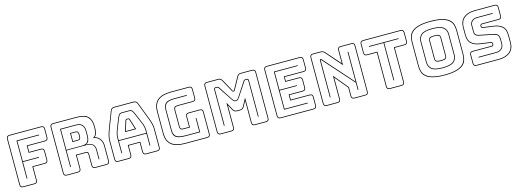

<svg xmlns="http://www.w3.org/2000/svg" viewBox="-3 -1674 7100 2629"><g transform="rotate(-15 3546.5 -360.0)"><path d="M105 10Q81 10 70 -1Q59 -12 59 -36V-684Q59 -708 70 -719Q81 -730 105 -730H551Q575 -730 586 -719Q597 -708 597 -684V-565Q597 -541 586 -530Q575 -519 551 -519H306V-435H470Q494 -435 505 -424Q516 -413 516 -389V-269Q516 -245 505 -234Q494 -223 470 -223H306V-36Q306 -12 295 -1Q284 10 260 10ZM260 0Q279 0 287.5 -8.5Q296 -17 296 -36V-233H470Q489 -233 497.5 -241.5Q506 -250 506 -269V-389Q506 -408 497.5 -416.5Q489 -425 470 -425H296V-529H551Q570 -529 578.5 -537.5Q587 -546 587 -565V-684Q587 -703 578.5 -711.5Q570 -720 551 -720H105Q86 -720 77.5 -711.5Q69 -703 69 -684V-36Q69 -17 77.5 -8.5Q86 0 105 0ZM178 -90V-630H497V-620H188V-334H416V-324H188V-90Z M1023 -620H805V-331H1023Q1085 -331 1106 -361Q1127 -391 1127 -446V-516Q1127 -562 1101.5 -591Q1076 -620 1023 -620ZM913 -540H988Q1014 -540 1023 -526.5Q1032 -513 1032 -493V-459Q1032 -439 1023 -425.5Q1014 -412 988 -412H913ZM988 -530H923V-422H988Q1009 -422 1015.5 -432.5Q1022 -443 1022 -459V-493Q1022 -509 1015.5 -519.5Q1009 -530 988 -530ZM805 -90H795V-630H1023Q1081 -630 1109 -597.5Q1137 -565 1137 -516V-447Q1137 -401 1125 -371.5Q1113 -342 1077 -331H1088Q1149 -331 1179 -303.5Q1209 -276 1209 -224V-90H1199V-224Q1199 -273 1172 -297.5Q1145 -322 1088 -322H805ZM877 0Q896 0 904.5 -8.5Q913 -17 913 -36V-232H1053Q1074 -232 1082.5 -221.5Q1091 -211 1091 -189V-36Q1091 -17 1099.5 -8.5Q1108 0 1127 0H1282Q1301 0 1309.5 -8.5Q1318 -17 1318 -36V-248Q1318 -311 1284.5 -349Q1251 -387 1197 -393Q1228 -406 1240.5 -435.5Q1253 -465 1253 -507V-553Q1253 -627 1210.5 -673.5Q1168 -720 1056 -720H723Q704 -720 695.5 -711.5Q687 -703 687 -684V-36Q687 -17 695.5 -8.5Q704 0 723 0ZM877 10H723Q699 10 688 -1Q677 -12 677 -36V-684Q677 -708 688 -719Q699 -730 723 -730H1056Q1175 -730 1219 -680.5Q1263 -631 1263 -553V-507Q1263 -470 1254 -442.5Q1245 -415 1224 -398Q1271 -385 1299.5 -346Q1328 -307 1328 -248V-36Q1328 -12 1317 -1Q1306 10 1282 10H1127Q1103 10 1092 -1Q1081 -12 1081 -36V-189Q1081 -205 1075 -213.5Q1069 -222 1053 -222H923V-36Q923 -12 912 -1Q901 10 877 10Z M1531 -303V-272H1921V-303Q1921 -330 1916.5 -353Q1912 -376 1905 -396L1836 -559Q1825 -585 1813 -602.5Q1801 -620 1773 -620H1675Q1645 -620 1633 -602.5Q1621 -585 1611 -560L1547 -396Q1540 -376 1535.5 -353Q1531 -330 1531 -303ZM1691 -510Q1695 -519 1699.5 -523Q1704 -527 1710 -527H1735Q1741 -527 1745.5 -523Q1750 -519 1754 -510L1801 -358H1644ZM1744 -507 1745 -506Q1743 -510 1741 -513.5Q1739 -517 1735 -517H1710Q1706 -517 1704 -513.5Q1702 -510 1700 -506L1701 -507L1658 -368H1787ZM1921 -90V-262H1531V-90H1521V-303Q1521 -331 1525.5 -354.5Q1530 -378 1538 -400L1602 -564Q1613 -592 1627 -611Q1641 -630 1675 -630H1773Q1806 -630 1819.5 -611Q1833 -592 1845 -563L1914 -400Q1922 -378 1926.5 -354.5Q1931 -331 1931 -303V-90ZM1634 -36V-176H1811V-36Q1811 -17 1820.5 -8.5Q1830 0 1850 0H2001Q2020 0 2028.5 -8.5Q2037 -17 2037 -36V-300Q2037 -330 2027.5 -369Q2018 -408 1998 -460L1911 -687Q1905 -704 1892.5 -712Q1880 -720 1861 -720H1592Q1572 -720 1559.5 -712Q1547 -704 1541 -687L1454 -460Q1434 -408 1424.5 -369Q1415 -330 1415 -300V-36Q1415 -17 1423.5 -8.5Q1432 0 1451 0H1598Q1617 0 1625.5 -8.5Q1634 -17 1634 -36ZM1451 10Q1427 10 1416 -1Q1405 -12 1405 -36V-300Q1405 -331 1414.5 -370.5Q1424 -410 1445 -464L1532 -690Q1539 -711 1553.5 -720.5Q1568 -730 1592 -730H1861Q1884 -730 1898.5 -720.5Q1913 -711 1920 -691L2007 -464Q2028 -410 2037.5 -370.5Q2047 -331 2047 -300V-36Q2047 -12 2036 -1Q2025 10 2001 10H1850Q1825 10 1813 -1.5Q1801 -13 1801 -36V-166H1644V-36Q1644 -12 1633 -1Q1622 10 1598 10Z M2395 10Q2264 10 2201.5 -43Q2139 -96 2139 -204V-516Q2139 -624 2201.5 -677Q2264 -730 2395 -730H2645Q2669 -730 2680 -719Q2691 -708 2691 -684V-563Q2691 -539 2680 -528Q2669 -517 2645 -517H2437Q2412 -517 2399 -507.5Q2386 -498 2386 -477V-238Q2386 -218 2394.5 -208.5Q2403 -199 2422 -199H2509V-345Q2509 -369 2520 -380Q2531 -391 2555 -391H2710Q2734 -391 2745 -380Q2756 -369 2756 -345V-36Q2756 -12 2745 -1Q2734 10 2710 10ZM2710 0Q2729 0 2737.5 -8.5Q2746 -17 2746 -36V-345Q2746 -364 2737.5 -372.5Q2729 -381 2710 -381H2555Q2536 -381 2527.5 -372.5Q2519 -364 2519 -345V-189H2422Q2399 -189 2387.5 -201Q2376 -213 2376 -238V-477Q2376 -502 2391 -514.5Q2406 -527 2437 -527H2645Q2664 -527 2672.5 -535.5Q2681 -544 2681 -563V-684Q2681 -703 2672.5 -711.5Q2664 -720 2645 -720H2395Q2270 -720 2209.5 -670Q2149 -620 2149 -516V-204Q2149 -100 2209.5 -50Q2270 0 2395 0ZM2438 -90Q2383 -90 2348 -97Q2313 -104 2293 -119.5Q2273 -135 2265.5 -159.5Q2258 -184 2258 -219V-499Q2258 -570 2290 -600Q2322 -630 2418 -630H2591V-620H2418Q2330 -620 2299 -592.5Q2268 -565 2268 -499V-219Q2268 -154 2302.5 -127Q2337 -100 2438 -100H2627V-291H2637V-90Z M3220 -385Q3238 -385 3246 -393Q3254 -401 3271 -427L3393 -613Q3399 -623 3406.5 -626.5Q3414 -630 3422 -630H3439Q3453 -630 3459.5 -622.5Q3466 -615 3466 -599V-90H3456V-599Q3456 -607 3452.5 -613.5Q3449 -620 3439 -620H3424Q3417 -620 3412 -618Q3407 -616 3401 -606L3279 -422Q3261 -395 3251.5 -385Q3242 -375 3220 -375Q3198 -375 3188.5 -385Q3179 -395 3161 -422L3039 -606Q3033 -616 3027.5 -618Q3022 -620 3015 -620H3000Q2990 -620 2987 -613.5Q2984 -607 2984 -599V-90H2974V-599Q2974 -615 2980.5 -622.5Q2987 -630 3000 -630H3017Q3025 -630 3033 -626.5Q3041 -623 3047 -613L3169 -427Q3186 -401 3194 -393Q3202 -385 3220 -385ZM3053 0Q3072 0 3080.5 -8.5Q3089 -17 3089 -36V-388L3148 -279Q3157 -262 3169.5 -254.5Q3182 -247 3201 -247H3241Q3260 -247 3272.5 -254.5Q3285 -262 3294 -279L3353 -388V-36Q3353 -17 3361.5 -8.5Q3370 0 3389 0H3543Q3562 0 3570.5 -8.5Q3579 -17 3579 -36V-684Q3579 -703 3570.5 -711.5Q3562 -720 3543 -720H3381Q3365 -720 3354.5 -713Q3344 -706 3335 -690L3246 -527Q3241 -518 3237.5 -514Q3234 -510 3228 -510H3219Q3213 -510 3209.5 -514Q3206 -518 3201 -527L3111 -690Q3102 -706 3091.5 -713Q3081 -720 3065 -720H2904Q2885 -720 2876.5 -711.5Q2868 -703 2868 -684V-36Q2868 -17 2876.5 -8.5Q2885 0 2904 0ZM3053 10H2904Q2880 10 2869 -1Q2858 -12 2858 -36V-684Q2858 -708 2869 -719Q2880 -730 2904 -730H3065Q3084 -730 3096.5 -722Q3109 -714 3120 -695L3210 -532Q3212 -528 3213.5 -524Q3215 -520 3219 -520H3228Q3232 -520 3233.5 -524Q3235 -528 3237 -532L3326 -695Q3337 -714 3349.5 -722Q3362 -730 3381 -730H3543Q3567 -730 3578 -719Q3589 -708 3589 -684V-36Q3589 -12 3578 -1Q3567 10 3543 10H3389Q3364 10 3353.5 -1Q3343 -12 3343 -36V-348L3303 -274Q3293 -255 3278 -246Q3263 -237 3241 -237H3201Q3179 -237 3164 -246Q3149 -255 3139 -274L3099 -348V-36Q3099 -12 3088 -1Q3077 10 3053 10Z M3753 10Q3729 10 3718 -1Q3707 -12 3707 -36V-684Q3707 -708 3718 -719Q3729 -730 3753 -730H4217Q4241 -730 4252 -719Q4263 -708 4263 -684V-567Q4263 -543 4252 -532Q4241 -521 4217 -521H3951V-464H4136Q4160 -464 4171 -453Q4182 -442 4182 -418V-311Q4182 -287 4171 -276Q4160 -265 4136 -265H3951V-199H4217Q4241 -199 4252 -188Q4263 -177 4263 -153V-36Q4263 -12 4252 -1Q4241 10 4217 10ZM4217 0Q4236 0 4244.5 -8.5Q4253 -17 4253 -36V-153Q4253 -172 4244.5 -180.5Q4236 -189 4217 -189H3941V-275H4136Q4155 -275 4163.5 -283.5Q4172 -292 4172 -311V-418Q4172 -437 4163.5 -445.5Q4155 -454 4136 -454H3941V-531H4217Q4236 -531 4244.5 -539.5Q4253 -548 4253 -567V-684Q4253 -703 4244.5 -711.5Q4236 -720 4217 -720H3753Q3734 -720 3725.5 -711.5Q3717 -703 3717 -684V-36Q3717 -17 3725.5 -8.5Q3734 0 3753 0ZM4163 -100V-90H3826V-630H4163V-620H3836V-369H4082V-359H3836V-100Z M4503 -622 4871 -208V-630H4881V-90H4871V-193L4493 -617Q4492 -618 4490.5 -619Q4489 -620 4488 -620Q4487 -620 4486.5 -619Q4486 -618 4486 -617V-90H4476V-619Q4476 -625 4480 -628Q4484 -631 4488 -631Q4492 -631 4495 -629Q4498 -627 4503 -622ZM4557 0Q4576 0 4584.5 -8.5Q4593 -17 4593 -36V-366L4764 -159V-36Q4764 -17 4772.5 -8.5Q4781 0 4800 0H4950Q4969 0 4977.5 -8.5Q4986 -17 4986 -36V-684Q4986 -703 4977.5 -711.5Q4969 -720 4950 -720H4800Q4781 -720 4772.5 -711.5Q4764 -703 4764 -684V-471L4570 -693Q4557 -708 4543.5 -714Q4530 -720 4511 -720H4407Q4388 -720 4379.5 -711.5Q4371 -703 4371 -684V-36Q4371 -17 4379.5 -8.5Q4388 0 4407 0ZM4557 10H4407Q4383 10 4372 -1Q4361 -12 4361 -36V-684Q4361 -708 4372 -719Q4383 -730 4407 -730H4511Q4533 -730 4548 -723Q4563 -716 4578 -700L4754 -499V-684Q4754 -708 4765 -719Q4776 -730 4800 -730H4950Q4974 -730 4985 -719Q4996 -708 4996 -684V-36Q4996 -12 4985 -1Q4974 10 4950 10H4800Q4776 10 4765 -1Q4754 -12 4754 -36V-155L4603 -338V-36Q4603 -12 4592 -1Q4581 10 4557 10Z M5302 10Q5278 10 5267 -1Q5256 -12 5256 -36V-517H5119Q5095 -517 5084 -528Q5073 -539 5073 -563V-684Q5073 -708 5084 -719Q5095 -730 5119 -730H5647Q5671 -730 5682 -719Q5693 -708 5693 -684V-563Q5693 -539 5682 -528Q5671 -517 5647 -517H5510V-36Q5510 -12 5499 -1Q5488 10 5464 10ZM5464 0Q5483 0 5491.5 -8.5Q5500 -17 5500 -36V-527H5647Q5666 -527 5674.5 -535.5Q5683 -544 5683 -563V-684Q5683 -703 5674.5 -711.5Q5666 -720 5647 -720H5119Q5100 -720 5091.5 -711.5Q5083 -703 5083 -684V-563Q5083 -544 5091.5 -535.5Q5100 -527 5119 -527H5266V-36Q5266 -17 5274.5 -8.5Q5283 0 5302 0ZM5378 -90V-620H5173V-630H5593V-620H5388V-90Z M6395 -530V-189Q6395 -142 6382 -102.5Q6369 -63 6333.5 -35Q6298 -7 6235.5 9Q6173 25 6075 25Q5977 25 5914.5 9Q5852 -7 5816.5 -35Q5781 -63 5767.5 -102.5Q5754 -142 5754 -189V-530Q5754 -577 5767.5 -616.5Q5781 -656 5816.5 -684.5Q5852 -713 5914.5 -729Q5977 -745 6075 -745Q6173 -745 6235.5 -729Q6298 -713 6333.5 -684.5Q6369 -656 6382 -616.5Q6395 -577 6395 -530ZM6385 -189V-530Q6385 -576 6371.5 -613.5Q6358 -651 6323.5 -678Q6289 -705 6228.5 -720Q6168 -735 6075 -735Q5982 -735 5921 -720Q5860 -705 5825.5 -678Q5791 -651 5777.5 -613.5Q5764 -576 5764 -530V-189Q5764 -143 5777.5 -105.5Q5791 -68 5825.5 -41.5Q5860 -15 5921 0Q5982 15 6075 15Q6168 15 6228.5 0Q6289 -15 6323.5 -41.5Q6358 -68 6371.5 -105.5Q6385 -143 6385 -189ZM6276 -212Q6276 -152 6233 -114.5Q6190 -77 6073 -77Q5956 -77 5914 -114.5Q5872 -152 5872 -212V-507Q5872 -567 5914 -604.5Q5956 -642 6073 -642Q6190 -642 6233 -604.5Q6276 -567 6276 -507ZM5882 -212Q5882 -156 5922 -121.5Q5962 -87 6073 -87Q6184 -87 6225 -121.5Q6266 -156 6266 -212V-507Q6266 -563 6225 -597.5Q6184 -632 6073 -632Q5962 -632 5922 -597.5Q5882 -563 5882 -507ZM5991 -225V-494Q5991 -513 6006 -526.5Q6021 -540 6075 -540Q6129 -540 6144 -526.5Q6159 -513 6159 -494V-225Q6159 -205 6144 -191.5Q6129 -178 6075 -178Q6021 -178 6006 -191.5Q5991 -205 5991 -225ZM6001 -494V-225Q6001 -207 6016.5 -197.5Q6032 -188 6075 -188Q6118 -188 6133.5 -197.5Q6149 -207 6149 -225V-494Q6149 -511 6133.5 -520.5Q6118 -530 6075 -530Q6033 -530 6017 -520.5Q6001 -511 6001 -494Z M7063 -176Q7063 -86 7005 -38Q6947 10 6846 10H6530Q6506 10 6495 -1Q6484 -12 6484 -36V-153Q6484 -177 6495 -188Q6506 -199 6530 -199H6799Q6807 -199 6811 -205Q6815 -211 6815 -218Q6815 -229 6811 -235Q6807 -241 6798 -242L6648 -263Q6573 -274 6528.5 -312.5Q6484 -351 6484 -439V-544Q6484 -634 6541.5 -682Q6599 -730 6701 -730H6981Q7005 -730 7016 -719Q7027 -708 7027 -684V-565Q7027 -541 7016 -530Q7005 -519 6981 -519H6748Q6740 -519 6735.5 -513Q6731 -507 6731 -499Q6731 -490 6735.5 -484Q6740 -478 6749 -477L6898 -457Q6973 -446 7018 -407.5Q7063 -369 7063 -281ZM6846 0Q6942 0 6997.5 -45.5Q7053 -91 7053 -176V-281Q7053 -365 7010 -401Q6967 -437 6897 -447L6748 -467Q6735 -468 6728 -477Q6721 -486 6721 -499Q6721 -512 6728 -520.5Q6735 -529 6748 -529H6981Q7000 -529 7008.5 -537.5Q7017 -546 7017 -565V-684Q7017 -703 7008.5 -711.5Q7000 -720 6981 -720H6701Q6604 -720 6549 -674.5Q6494 -629 6494 -544V-439Q6494 -355 6536.5 -319Q6579 -283 6649 -273L6799 -252Q6812 -251 6818.5 -243Q6825 -235 6825 -218Q6825 -206 6818.5 -197.5Q6812 -189 6799 -189H6530Q6511 -189 6502.5 -180.5Q6494 -172 6494 -153V-36Q6494 -17 6502.5 -8.5Q6511 0 6530 0ZM6927 -630V-620H6705Q6663 -620 6638 -597Q6613 -574 6613 -539V-457Q6613 -422 6627 -408Q6641 -394 6664 -390L6875 -347Q6905 -341 6924.5 -321Q6944 -301 6944 -249V-191Q6944 -147 6914 -118.5Q6884 -90 6833 -90H6584V-100H6833Q6879 -100 6906.5 -125.5Q6934 -151 6934 -191V-249Q6934 -296 6917.5 -313.5Q6901 -331 6873 -337L6662 -380Q6636 -385 6619.5 -400.5Q6603 -416 6603 -457V-539Q6603 -579 6631 -604.5Q6659 -630 6705 -630Z"/></g></svg>

Font: Bungee Outline
Style: Regular
Weight: 400
Designer: David Jonathan Ross
Foundry: David Jonathan Ross
Version: Version 1.001;PS 1.0;hotconv 1.0.72;makeotf.lib2.5.5900